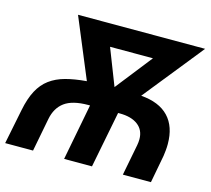

<svg xmlns="http://www.w3.org/2000/svg" viewBox="-109 -807 1017 925"><g transform="rotate(15 400.0 -344.0)"><path d="M479 -281 424 0H285L339 -281H330Q252 -281 212.5 -252Q173 -223 162 -166L130 0H-9L26 -174Q38 -234 59 -273.5Q80 -313 112.5 -337Q145 -361 189.5 -373Q234 -385 294 -390L170 -688H804L565 -390Q656 -383 702.5 -334Q749 -285 749 -198Q749 -182 747.5 -167Q746 -152 744 -138L718 0H578L608 -155Q611 -171 611 -185Q611 -231 578 -256Q545 -281 487 -281ZM430 -397 573 -579H359Z"/></g></svg>

Font: Libra Sans Modern
Style: Bold Italic
Weight: 700
Italic angle: -12°
Foundry: Stefan Peev, Context Ltd
Version: Version 1.000